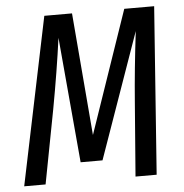

<svg xmlns="http://www.w3.org/2000/svg" viewBox="-50 -738 756 787"><g transform="rotate(-5 327.5 -344.5)"><path d="M563 0H476L500 -306Q510 -437 529 -594L347 -78H257L211 -594Q193 -461 164 -304L106 0H18L161 -689H275L317 -185L490 -689H613Z"/></g></svg>

Font: Fira Sans Extra Condensed
Style: Italic
Weight: 400
Width: 3
Italic angle: -8°
Designer: Carrois Corporate & Edenspiekermann AG
Foundry: Carrois Corporate GbR & Edenspiekermann AG
Version: Version 4.203